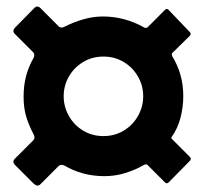

<svg xmlns="http://www.w3.org/2000/svg" viewBox="-20 -671 640 594"><path d="M303 -126Q235 -126 179 -159Q168 -164 161 -157L105 -101Q96 -92 84 -103L26 -161Q17 -171 26 -180L83 -237Q90 -244 84 -255Q69 -284 61 -310.5Q53 -337 53 -372Q53 -406 60.5 -435Q68 -464 84 -492Q89 -503 82 -510L26 -566Q17 -575 26 -585L85 -645Q95 -656 105 -646L162 -589Q168 -583 179 -588Q206 -602 237 -611Q268 -620 298 -620Q366 -620 426 -586Q433 -583 437 -587L491 -641Q496 -646 501 -641L567 -572Q573 -566 567 -560L513 -507Q510 -504 513 -497Q530 -469 538.5 -438.5Q547 -408 547 -373Q547 -340 538.5 -307Q530 -274 511 -247Q509 -244 511 -242L567 -186Q573 -180 568 -174L502 -107Q496 -101 490 -107L436 -161Q433 -164 426 -161Q398 -145 367 -135.5Q336 -126 303 -126ZM300 -250Q335 -250 363 -267Q391 -284 407 -312.5Q423 -341 423 -373Q423 -406 407 -434Q391 -462 363 -479Q335 -496 300 -496Q265 -496 237 -479Q209 -462 193 -434Q177 -406 177 -373Q177 -341 193 -312.5Q209 -284 237 -267Q265 -250 300 -250Z"/></svg>

Font: Libre Franklin Black
Style: Regular
Weight: 900
Designer: Pablo Impallari, Rodrigo Fuenzalida, Nhung Nguyen
Foundry: Impallari Type
Version: Version 3.000